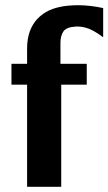

<svg xmlns="http://www.w3.org/2000/svg" viewBox="-20 -717 416 737"><path d="M24 -392V-472H84V-530Q84 -628 157 -671Q202 -697 280 -697Q325 -697 376 -686V-574Q336 -604 308 -611Q288 -616 271 -615Q235 -613 223.5 -596.5Q212 -580 212 -552V-472H313V-392H215V0H84V-392Z"/></svg>

Font: Coval
Style: ExtraBold
Weight: 800
Foundry: Context Ltd
Version: Version 001.000